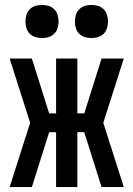

<svg xmlns="http://www.w3.org/2000/svg" viewBox="-20 -757 540 777"><path d="M19 0 102 -260 19 -520H109L179 -298H207V-520H293V-298H321L391 -520H481L398 -260L481 0H391L321 -222H293V0H207V-222H179L109 0ZM350 -603Q336 -603 323 -607Q310 -611 300.5 -620.5Q291 -630 287 -643Q283 -656 283 -670Q283 -684 287 -697Q291 -710 300.5 -719.5Q310 -729 323 -733Q336 -737 350 -737Q364 -737 377 -733Q390 -729 399.5 -719.5Q409 -710 413 -697Q417 -684 417 -670Q417 -656 413 -643Q409 -630 399.5 -620.5Q390 -611 377 -607Q364 -603 350 -603ZM150 -603Q136 -603 123 -607Q110 -611 100.5 -620.5Q91 -630 87 -643Q83 -656 83 -670Q83 -684 87 -697Q91 -710 100.5 -719.5Q110 -729 123 -733Q136 -737 150 -737Q164 -737 177 -733Q190 -729 199.5 -719.5Q209 -710 213 -697Q217 -684 217 -670Q217 -656 213 -643Q209 -630 199.5 -620.5Q190 -611 177 -607Q164 -603 150 -603Z"/></svg>

Font: Iosevka SS18 Medium
Style: Regular
Weight: 500
Monospace: yes
Designer: Belleve Invis
Foundry: Belleve Invis
Version: Version 25.1.1; ttfautohint (v1.8.4)